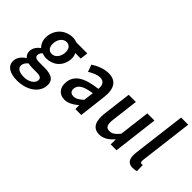

<svg xmlns="http://www.w3.org/2000/svg" viewBox="-93 -1230 1971 1971"><g transform="rotate(45 892.0 -244.5)"><path d="M126 72C129 49 142 27 168 7C184 12 203 14 227 14H287C337 14 365 25 360 63C355 105 301 142 230 142C160 142 121 116 126 72ZM37 89C26 175 100 217 205 217C349 217 450 141 462 44C472 -41 421 -77 315 -77H237C183 -77 167 -94 170 -122C173 -144 182 -156 197 -169C216 -160 237 -156 256 -156C350 -156 431 -214 444 -323C448 -357 441 -387 429 -406H510L520 -491H362C345 -498 323 -503 299 -503C206 -503 117 -440 103 -327C96 -269 117 -222 144 -197V-193C116 -173 89 -140 84 -102C79 -62 92 -36 113 -20V-16C69 12 42 48 37 89ZM265 -228C222 -228 192 -264 200 -327C208 -389 246 -424 289 -424C332 -424 361 -388 354 -327C346 -264 307 -228 265 -228Z M575 -132C564 -46 612 12 689 12C741 12 790 -17 834 -54H837L838 0H923L958 -291C975 -428 931 -503 820 -503C750 -503 684 -473 631 -439L659 -362C701 -388 745 -410 789 -410C848 -410 863 -366 858 -314C674 -292 588 -237 575 -132ZM677 -141C683 -190 727 -225 849 -242L835 -132C798 -98 768 -78 732 -78C695 -78 672 -97 677 -141Z M1083 -183C1068 -59 1101 12 1195 12C1255 12 1303 -21 1348 -72H1351L1350 0H1435L1495 -491H1391L1350 -155C1311 -107 1283 -87 1244 -87C1196 -87 1179 -117 1189 -198L1225 -491H1121Z M1595 -126C1585 -41 1605 12 1679 12C1703 12 1722 8 1735 2L1733 -84C1725 -82 1720 -82 1716 -82C1705 -82 1695 -92 1698 -120L1770 -706H1667Z"/></g></svg>

Font: Falling Sky
Style: CondObl
Weight: 400
Designer: Paul D. Hunt
Foundry: Adobe Systems Incorporated
Version: Version 1.02